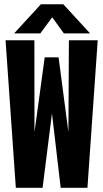

<svg xmlns="http://www.w3.org/2000/svg" viewBox="-20 -891 490 911"><path d="M305 0 304.4 -227.7 306.9 -700H443.6L394.9 0ZM55.1 0 6.4 -700H143.1L143.7 -227.7L147.6 0ZM138.7 0 140.4 -239.9 192.1 -619.1H240.3L230.4 -383.3L182.1 0ZM267.9 0 223 -383.3 209.7 -619.1H257.9L307.9 -239L313 0ZM407.4 -732.6H283L227.7 -809L171.4 -732.6H47L174 -870.7H280.4Z"/></svg>

Font: League Mono Thin Condensed
Style: Regular
Weight: 100
Width: 1
Designer: Tyler Finck
Foundry: The League of Moveable Type / Tyler Finck
Version: Version 2.300;RELEASE